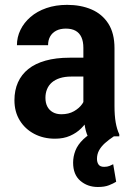

<svg xmlns="http://www.w3.org/2000/svg" viewBox="-20 -558 545 786"><path d="M321.3 -113.3V-362.3Q321.3 -388.2 313.2 -405.8Q305.2 -423.3 289.3 -432.1Q273.4 -440.9 249.5 -440.9Q226.6 -440.9 210.2 -432.4Q193.8 -423.8 185.3 -408.7Q176.8 -393.6 176.8 -373H49.3Q49.3 -405.8 63.7 -435.5Q78.1 -465.3 105 -488.5Q131.8 -511.7 169.9 -524.9Q208 -538.1 254.9 -538.1Q311 -538.1 354.7 -519.3Q398.4 -500.5 423.6 -461.2Q448.7 -421.9 448.7 -360.8V-125Q448.7 -85 453.6 -56.9Q458.5 -28.8 468.3 -8.3V0H339.4Q330.1 -20.5 325.7 -51.5Q321.3 -82.5 321.3 -113.3ZM337.9 -321.8 338.9 -244.6H272Q245.6 -244.6 225.6 -238.3Q205.6 -231.9 192.4 -220.5Q179.2 -209 172.6 -192.9Q166 -176.8 166 -157.7Q166 -136.7 173.8 -121.8Q181.6 -106.9 196.3 -98.6Q210.9 -90.3 231.4 -90.3Q261.2 -90.3 283 -102.8Q304.7 -115.2 316.7 -132.6Q328.6 -149.9 327.6 -165.5L360.4 -112.3Q355 -93.3 343 -72.3Q331.1 -51.3 312.3 -32.5Q293.5 -13.7 266.8 -2Q240.2 9.8 205.1 9.8Q157.7 9.8 120.1 -10Q82.5 -29.8 60.8 -65.2Q39.1 -100.6 39.1 -147.5Q39.1 -188.5 53.5 -220.7Q67.9 -252.9 95.9 -275.4Q124 -297.9 166.5 -309.8Q209 -321.8 265.1 -321.8ZM383.8 -28.8 446.3 0Q424.8 14.2 409.2 28.3Q393.6 42.5 385.3 58.1Q377 73.7 377 92.3Q377 106.4 383.5 115.7Q390.1 125 406.2 125Q419.4 125 428.2 121.3Q437 117.7 443.4 114.3L455.6 186Q443.8 193.4 426 200.4Q408.2 207.5 380.4 207.5Q338.4 207.5 308.8 182.1Q279.3 156.7 279.3 107.9Q279.3 83 288.6 58.8Q297.9 34.7 320.8 12.5Q343.8 -9.8 383.8 -28.8Z"/></svg>

Font: Roboto SemiCondensed SemiBold
Style: Regular
Weight: 600
Width: 4
Designer: Christian Robertson
Foundry: Google
Version: Version 3.009; 2024